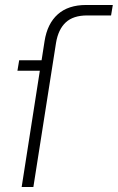

<svg xmlns="http://www.w3.org/2000/svg" viewBox="-20 -751 473 771"><path d="M67 0 140 -467H50L57 -509H147L159 -586Q170 -656 212 -693.5Q254 -731 326 -731H433L426 -689H330Q274 -689 244 -661Q214 -633 205 -579L114 0Z"/></svg>

Font: MuseoModerno ExtraLight
Style: Italic
Weight: 250
Italic angle: -9°
Designer: Pablo Cosgaya, Héctor Gatti, Marcela Romero, and the Authors of The MuseoModerno Project.
Foundry: Omnibus-Type Team
Version: Version 1.003